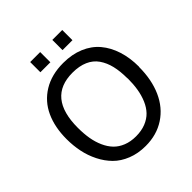

<svg xmlns="http://www.w3.org/2000/svg" viewBox="-237 -1051 1228 1228"><g transform="rotate(-45 377.0 -437.0)"><path d="M600.1 -374 599.1 -375Q599.1 -439 587.4 -487.8Q575.7 -536.6 550 -573.5Q524.4 -610.4 480.7 -629.6Q437 -648.9 376 -648.9Q150.9 -648.9 150.9 -375Q150.9 -322.3 158.4 -277.8Q166 -233.4 183.1 -195.1Q200.2 -156.7 225.8 -130.1Q251.5 -103.5 289.6 -88.4Q327.6 -73.2 376 -73.2Q425.3 -73.2 463.9 -88.6Q502.4 -104 527.8 -130.6Q553.2 -157.2 569.6 -195.8Q585.9 -234.4 593 -278.1Q600.1 -321.8 600.1 -374ZM704.1 -375 703.1 -374Q703.1 -258.8 664.1 -171.1Q625 -83.5 550.5 -34.7Q476.1 14.2 376 14.2Q307.6 14.2 252 -8.1Q196.3 -30.3 159.2 -67.6Q122.1 -105 96.7 -155.5Q71.3 -206.1 60.1 -261Q48.8 -315.9 48.8 -375Q48.8 -482.4 85.7 -562.7Q122.6 -643.1 197.5 -689Q272.5 -734.9 377.9 -734.9Q457 -734.9 519.3 -708.7Q581.5 -682.6 621.8 -634.8Q662.1 -586.9 683.1 -521Q704.1 -455.1 704.1 -375ZM323.2 -795.9H232.9V-888.2H323.2ZM522.9 -795.9H433.1V-888.2H522.9Z"/></g></svg>

Font: Perun
Style: Regular
Weight: 400
Version: Version 1.0000